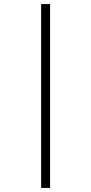

<svg xmlns="http://www.w3.org/2000/svg" viewBox="-20 -823 448 943"><path d="M226 100H182V-803H226Z"/></svg>

Font: FiraGO ExtraLight
Style: Regular
Weight: 200
Designer: bBox Type
Foundry: bBox Type GmbH
Version: Version 1.001